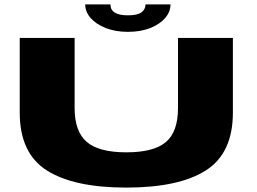

<svg xmlns="http://www.w3.org/2000/svg" viewBox="-20 -847 1164 871"><path d="M553 4Q315 4 192.2 -74Q69.5 -152 69.5 -336.5V-675H318.5V-357Q318.5 -250.5 373.5 -203.2Q428.5 -156 553.2 -156Q678 -156 732.8 -202.8Q787.5 -249.5 787.5 -357V-675H1036.5V-336.5Q1036.5 -152 914 -74Q791.5 4 553 4ZM560 -702.5Q503.5 -702.5 459.8 -719.8Q416 -737 391.2 -765.2Q366.5 -793.5 366.5 -827H481Q481 -777.5 560 -777.5Q603.5 -777.5 621.8 -791Q640 -804.5 640 -827H753.5Q753.5 -793.5 729.2 -765.2Q705 -737 661.5 -719.8Q618 -702.5 560 -702.5Z"/></svg>

Font: Anybody UltraExpanded ExtraBold
Style: Regular
Weight: 800
Width: 9
Designer: Tyler Finck
Foundry: Etcetera Type Company
Version: Version 1.010; ttfautohint (v1.8.3) -l 8 -r 50 -G 200 -x 14 